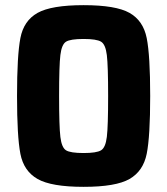

<svg xmlns="http://www.w3.org/2000/svg" viewBox="-20 -716 648 744"><path d="M46 -344Q46 -501 59 -568.5Q72 -636 125.5 -666Q179 -696 304 -696Q429 -696 482 -666Q535 -636 548.5 -568.5Q562 -501 562 -344Q562 -187 548.5 -120Q535 -53 482 -22.5Q429 8 304 8Q179 8 125.5 -22.5Q72 -53 59 -120Q46 -187 46 -344ZM399 -344Q399 -461 394 -502.5Q389 -544 371.5 -554.5Q354 -565 304 -565Q253 -565 236 -554.5Q219 -544 214 -503Q209 -462 209 -344Q209 -226 214 -185Q219 -144 236 -133.5Q253 -123 304 -123Q354 -123 371.5 -133.5Q389 -144 394 -185.5Q399 -227 399 -344Z"/></svg>

Font: Saira Semi Condensed
Style: Bold
Weight: 700
Width: 4
Designer: Hector Gatti with collaboration of the Omnibus-Type team
Foundry: Omnibus-Type
Version: Version 1.001; ttfautohint (v1.8)